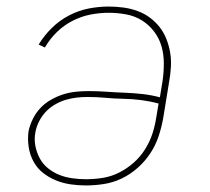

<svg xmlns="http://www.w3.org/2000/svg" viewBox="-20 -558 640 586"><path d="M242 8Q218 8 194.5 4.5Q171 1 149.5 -8Q128 -17 110.5 -31Q93 -45 82 -65.5Q71 -86 67.5 -109.5Q64 -133 67 -157Q71 -176 80 -194.5Q89 -213 103 -228Q117 -243 135.5 -253.5Q154 -264 173 -270Q192 -276 211.5 -278Q231 -280 250 -280Q278 -280 305.5 -278Q333 -276 360.5 -275Q388 -274 415 -271Q442 -268 468 -261L476 -310Q480 -337 480 -364.5Q480 -392 473 -416.5Q466 -441 450.5 -461.5Q435 -482 413.5 -495.5Q392 -509 365.5 -514Q339 -519 312 -519Q284 -519 256 -513.5Q228 -508 201.5 -494.5Q175 -481 153.5 -460Q132 -439 117 -413L98 -422Q115 -450 138.5 -473Q162 -496 191 -511Q220 -526 250.5 -532Q281 -538 312 -538Q334 -538 356.5 -535Q379 -532 399.5 -524.5Q420 -517 437 -504.5Q454 -492 467 -475.5Q480 -459 488 -438.5Q496 -418 499.5 -396.5Q503 -375 501.5 -352Q500 -329 496 -307L478 -197Q473 -169 464 -142Q455 -115 439 -90.5Q423 -66 400.5 -46Q378 -26 352 -13.5Q326 -1 298 3.5Q270 8 242 8ZM242 -11Q267 -11 293 -15Q319 -19 343 -31Q367 -43 387.5 -61Q408 -79 422.5 -102Q437 -125 445 -149.5Q453 -174 457 -200L464 -242Q438 -249 411 -252.5Q384 -256 356.5 -256.5Q329 -257 302 -259.5Q275 -262 247 -262Q230 -262 213 -260Q196 -258 179.5 -253Q163 -248 147 -238.5Q131 -229 119 -216Q107 -203 99 -187Q91 -171 88 -154Q84 -133 88 -112.5Q92 -92 101.5 -74.5Q111 -57 126.5 -44.5Q142 -32 160.5 -24.5Q179 -17 200 -14Q221 -11 242 -11Z"/></svg>

Font: Iosevka Curly Slab ThEx
Style: Italic
Weight: 100
Width: 7
Italic angle: -9°
Monospace: yes
Designer: Belleve Invis
Foundry: Belleve Invis
Version: Version 11.1.0; ttfautohint (v1.8.3)